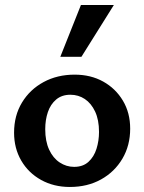

<svg xmlns="http://www.w3.org/2000/svg" viewBox="-20 -731 574 764"><path d="M258 13Q194 13 143.5 -15Q93 -43 64.5 -92Q36 -141 36 -203Q36 -271 67.5 -323Q99 -375 153.5 -404.5Q208 -434 277 -434Q341 -434 390.5 -406.5Q440 -379 469 -330.5Q498 -282 498 -219Q498 -152 467 -99.5Q436 -47 382 -17Q328 13 258 13ZM275 -67Q310 -67 332 -87Q354 -107 364 -139Q374 -171 374 -206Q374 -254 358.5 -287Q343 -320 317.5 -337Q292 -354 260 -354Q226 -354 203.5 -335Q181 -316 170.5 -285Q160 -254 160 -217Q160 -169 175.5 -135.5Q191 -102 217.5 -84.5Q244 -67 275 -67ZM220 -505 302 -711H433L304 -505Z"/></svg>

Font: Ysabeau Office
Style: Bold
Weight: 700
Designer: Christian Thalmann (Catharsis Fonts)
Version: Version 2.001;gftools[0.9.30]; featfreeze: tnum,lnum,ss02